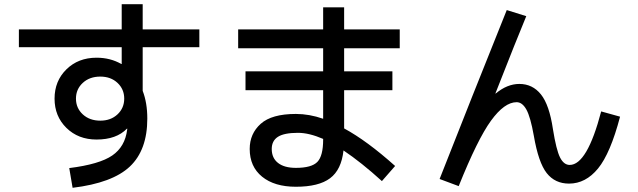

<svg xmlns="http://www.w3.org/2000/svg" viewBox="-20 -835 3040 915"><path d="M585 -222Q535 -170 440 -170Q353 -170 296.5 -225.5Q240 -281 240 -365Q240 -449 296.5 -504.5Q353 -560 440 -560Q506 -560 558 -530H560V-610H70V-695H560V-815H660V-695H930V-610H660V-402Q682 -345 682 -270Q682 -120 599 -41.5Q516 37 326 60L310 -34Q454 -52 515 -94Q576 -136 586 -217Q586 -218 586.5 -219Q587 -220 587 -221ZM458 -260Q508 -260 540 -290Q572 -320 572 -365Q572 -410 540 -440Q508 -470 458 -470Q407 -470 374.5 -440Q342 -410 342 -365Q342 -320 374.5 -290Q407 -260 458 -260Z M1115 -695H1520V-800H1620V-695H1885V-605H1620V-495H1850V-405H1620V-223Q1729 -164 1863 -44L1800 28Q1702 -61 1617 -118Q1607 -26 1553 14.5Q1499 55 1390 55Q1288 55 1229 7Q1170 -41 1170 -125Q1170 -198 1222.5 -245Q1275 -292 1390 -292Q1454 -292 1520 -269V-405H1150V-495H1520V-605H1115ZM1520 -173Q1453 -202 1400 -202Q1334 -202 1304.5 -183Q1275 -164 1275 -125Q1275 -82 1305 -58.5Q1335 -35 1390 -35Q1465 -35 1492.5 -63.5Q1520 -92 1520 -170Z M2395 -787 2488 -758Q2443 -650 2341 -390L2342 -389Q2397 -435 2455 -435Q2518 -435 2558 -385Q2598 -335 2615 -220Q2631 -120 2649 -84.5Q2667 -49 2695 -49Q2778 -49 2845 -304L2935 -279Q2889 -104 2830 -32Q2771 40 2692 40Q2625 40 2585.5 -10Q2546 -60 2524 -188Q2508 -278 2488.5 -313Q2469 -348 2442 -348Q2384 -348 2320 -260Q2256 -172 2166 52L2075 18Q2225 -364 2395 -787Z"/></svg>

Font: Mplus 1p Medium
Style: Regular
Weight: 500
Version: Version 1.061